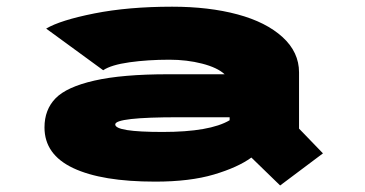

<svg xmlns="http://www.w3.org/2000/svg" viewBox="-20 -532 1090 574"><path d="M494.5 -512Q604.5 -512 690 -489Q775.5 -466 824.8 -421Q874 -376 874 -315.5V-147.5L945.5 -73.5L817.5 22.5L731.5 -61Q691 -31.5 619.2 -10.2Q547.5 11 444 11Q284.5 11 198.8 -29.5Q113 -70 113 -151Q113 -204 146 -238Q179 -272 262 -291Q345 -310 483 -310H651.5Q630 -330 584.2 -341.8Q538.5 -353.5 486.5 -353.5Q422.5 -353.5 367.2 -345.8Q312 -338 288.5 -322L118 -446.5Q160 -471.5 261.8 -491.8Q363.5 -512 494.5 -512ZM666.5 -172.5V-181.5H514Q324.5 -181.5 324.5 -160Q324.5 -137.5 466 -137.5Q607.5 -137.5 666.5 -172.5Z"/></svg>

Font: League Mono Extended ExtraBold
Style: Regular
Weight: 800
Width: 9
Designer: Tyler Finck
Foundry: The League of Moveable Type / Tyler Finck
Version: Version 2.210